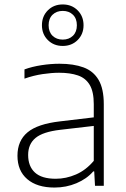

<svg xmlns="http://www.w3.org/2000/svg" viewBox="-20 -835 568 863"><path d="M225 8Q146.5 8 102.5 -29.8Q58.5 -67.5 58.5 -135Q58.5 -202.5 103.8 -240.2Q149 -278 250 -289.5L401.5 -307.5V-367Q401.5 -423 383.2 -453.5Q365 -484 330.2 -496Q295.5 -508 245.5 -508Q212.5 -508 171.8 -502Q131 -496 90 -481.5V-523Q124 -535.5 166.2 -542Q208.5 -548.5 247.5 -548.5Q311 -548.5 355.5 -532Q400 -515.5 423.2 -475.8Q446.5 -436 446.5 -366.5V0H407L403.5 -64.5H399Q370 -31 323.8 -11.5Q277.5 8 225 8ZM106.5 -138.5Q106.5 -87.5 137 -59.5Q167.5 -31.5 230.5 -31.5Q277 -31.5 321.5 -50.8Q366 -70 401.5 -112V-269L250.5 -251.5Q173 -242.5 139.8 -215Q106.5 -187.5 106.5 -138.5ZM262 -628.5Q221.5 -628.5 195 -655Q168.5 -681.5 168.5 -721.5Q168.5 -762 195 -788.5Q221.5 -815 262 -815Q302.5 -815 329 -788.5Q355.5 -762 355.5 -721.5Q355.5 -681.5 329 -655Q302.5 -628.5 262 -628.5ZM262 -657Q290 -657 307.8 -674.2Q325.5 -691.5 325.5 -721.5Q325.5 -751.5 307.8 -768.8Q290 -786 262 -786Q234 -786 216.2 -768.8Q198.5 -751.5 198.5 -721.5Q198.5 -691.5 216.2 -674.2Q234 -657 262 -657Z"/></svg>

Font: Encode Sans SmExp XLt
Style: Regular
Weight: 200
Width: 6
Designer: Multiple Designers
Foundry: Impallari Type
Version: Version 3.002; ttfautohint (v1.8.3) -l 8 -r 50 -G 200 -x 14 